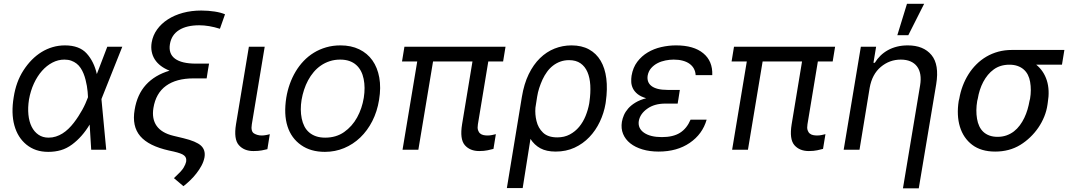

<svg xmlns="http://www.w3.org/2000/svg" viewBox="-20 -793 5674 1017"><path d="M52.6 -278.4Q58.9 -319.2 71.6 -354.2Q84.2 -389.2 104.4 -420.5Q124.3 -451.3 148.4 -475.9Q172.6 -500.4 200.3 -517.4Q228 -534.4 259.1 -543.5Q290.1 -552.6 323.9 -552.6Q400.6 -552.6 439.3 -509.6Q478 -466.6 492.9 -400.6L548.3 -545.5H627.8L518.5 -271.3L517.4 -267.4L542.6 0H463.1L454.9 -133.2Q415.5 -67.5 361.9 -27.7Q333.1 -6.4 302.2 2.5Q271.3 11.4 235.8 11.4Q200.3 11.4 172.1 1.8Q143.8 -7.8 120.4 -26.6Q73.9 -64.3 56.1 -128.9Q38.4 -193.5 52.6 -278.4ZM237.2 -63.9Q257.5 -63.9 275.9 -69.8Q294.4 -75.6 311.1 -86.1Q327.8 -96.6 342.7 -111Q357.6 -125.4 370.7 -142.4Q383.9 -159.4 395.2 -177Q406.6 -194.6 416 -211.6Q425.4 -228.7 432.5 -244.7Q439.6 -260.7 444.6 -274.1L446 -278.1V-279.8Q445.7 -292.3 444.2 -307Q442.8 -321.7 440.2 -337.7Q437.5 -353.7 433.2 -370.4Q429 -387.1 422.6 -403.1Q416.2 -419 407.1 -432.7Q398.1 -446.4 385.7 -456.1Q373.2 -465.9 357.2 -471.6Q341.3 -477.3 321 -477.3Q288 -477.3 257.6 -461.5Q227.3 -445.7 202.4 -417.6Q177.6 -389.6 159.6 -350.7Q141.7 -311.8 133.5 -265.6Q126.8 -222.7 130.5 -185.7Q134.2 -148.8 147.7 -121.8Q161.2 -94.8 183.8 -79.4Q206.3 -63.9 237.2 -63.9Z M693.2 -211.6Q706.3 -292.3 753 -343.8Q799.7 -395.2 878.2 -418.7Q851.9 -429 832.2 -443.9Q812.5 -458.8 800.2 -477.8Q788 -496.8 783.6 -519.5Q779.1 -542.3 783.4 -568.2Q789.8 -605.8 812.1 -636.9Q834.5 -668 869.1 -690.3Q903.8 -712.7 949 -725Q994.3 -737.2 1046.2 -737.2Q1064.6 -737.2 1082.6 -735.8Q1100.5 -734.4 1116.8 -731.9Q1133.2 -729.4 1147.2 -725.7Q1161.2 -721.9 1171.9 -717.3L1144.9 -640.6Q1085.9 -659.1 1035.5 -659.1Q968.4 -659.1 928.3 -633.7Q888.1 -608.3 880 -558.9Q871.8 -508.2 907.1 -482.1Q942.5 -456 1017.8 -456H1087.4L1081.7 -423.3L1074.6 -377.8H1005Q914.1 -377.8 859.7 -338.6Q805.4 -299.4 792.6 -220.9Q783.4 -163.4 809.8 -126.1Q836.3 -88.8 897.7 -73.9L951 -61.1Q1019.2 -44.7 1044.4 -21.7Q1069.6 1.4 1063.2 40.5Q1058.9 62.9 1047.4 84.3Q1035.9 105.8 1020.4 125.5Q1005 145.2 987 162.5Q969.1 179.7 951.7 193.2L901.3 150.6Q920.8 132.5 933.6 119Q946.4 105.5 952.1 95.9Q963.4 76.7 965.9 63.9Q967.7 52.9 965.2 44.7Q962.7 36.6 955.1 30.4Q947.4 24.1 934.1 19.4Q920.8 14.6 900.6 9.9L875 4.3Q821.4 -7.8 783.4 -26.6Q745.4 -45.5 722.8 -71.9Q700.3 -98.4 693 -133.2Q685.7 -168 693.2 -211.6Z M1230.1 -134.9 1298.3 -545.5H1382.1L1313.9 -134.9Q1307.5 -96.6 1326 -85.9Q1344.1 -75.3 1366.5 -75.3Q1371.8 -75.3 1378 -76Q1384.2 -76.7 1390.1 -77.8Q1396 -78.8 1400.9 -80.1Q1405.9 -81.3 1409.1 -82.4L1396.3 -2.8Q1384.6 0.4 1366.3 3.7Q1348 7.1 1322.4 7.1Q1272.7 7.1 1245 -24.5Q1217.3 -56.1 1230.1 -134.9Z M1496.4 -275.6Q1502.5 -312.9 1514.9 -347.7Q1527.3 -382.5 1545.6 -413.4Q1563.9 -444.2 1588.2 -469.8Q1612.6 -495.4 1642.4 -513.7Q1672.2 -532 1707.6 -542.3Q1742.9 -552.6 1783.4 -552.6Q1839.8 -552.6 1882.8 -531.8Q1925.8 -511 1952.6 -473.2Q1979.4 -435.4 1989 -382.3Q1998.6 -329.2 1987.9 -264.2Q1978 -202.4 1952.1 -151.6Q1926.1 -100.9 1888.3 -64.6Q1850.5 -28.4 1802.7 -8.5Q1755 11.4 1701 11.4Q1625.7 11.4 1574.9 -24.5Q1522.7 -61.1 1502.7 -124.3Q1482.6 -187.5 1496.4 -275.6ZM1578.1 -165.5Q1582.7 -142.8 1592.3 -123.9Q1601.9 -105.1 1617.4 -91.8Q1632.8 -78.5 1653.9 -71.2Q1675.1 -63.9 1702.4 -63.9Q1760.3 -63.9 1802.6 -93.4Q1845.5 -123.6 1871.6 -171Q1897.7 -218.4 1907 -275.6Q1915.5 -329.5 1906.2 -375Q1901.6 -398.1 1891.7 -416.9Q1881.7 -435.7 1866.5 -449.2Q1851.2 -462.7 1830.3 -470Q1809.3 -477.3 1782 -477.3Q1752.1 -477.3 1726.6 -468.9Q1701 -460.6 1679.9 -446Q1658.7 -431.5 1641.7 -411.4Q1624.6 -391.3 1611.9 -367.5Q1599.1 -343.8 1590.6 -317.5Q1582 -291.2 1577.4 -264.2Q1568.9 -211.6 1578.1 -165.5Z M2122.2 -545.5H2657.7L2644.9 -467.3H2566.4L2511.4 -134.9Q2508.2 -115.8 2511.9 -104Q2515.6 -92.3 2523.3 -85.9Q2530.9 -79.5 2541.4 -77.4Q2551.8 -75.3 2562.5 -75.3Q2574.2 -75.3 2586.6 -77.8Q2599.1 -80.3 2606.5 -82.4L2593.8 -4.3Q2582 -1.1 2563 3Q2544 7.1 2518.5 7.1Q2469.1 7.1 2441.8 -24.5Q2414.8 -56.5 2427.6 -134.9L2482.6 -467.3H2273.8L2196 0H2112.2L2190 -467.3H2109.4Z M2664.8 203.1 2744.3 -279.8Q2755.7 -348.7 2780.5 -399.9Q2805.4 -451 2840.2 -484.9Q2875 -518.8 2917.6 -535.7Q2960.2 -552.6 3007.1 -552.6Q3061.1 -552.6 3099.8 -531.4Q3138.5 -510.3 3161.6 -471.2Q3184.7 -432.2 3191.6 -377.1Q3198.5 -322.1 3188.9 -254.3L3187.5 -244.3Q3179 -193.9 3157.1 -147.9Q3135.3 -101.9 3101.7 -66.8Q3068.2 -31.6 3023.3 -10.8Q2978.3 9.9 2923.3 9.9Q2874.3 9.9 2842.2 -7.6Q2810 -25.2 2789.8 -57.2L2748.6 203.1ZM2821.7 -152.3Q2830.3 -115.4 2856.2 -90.6Q2882.5 -65.3 2931.8 -65.3Q2969.5 -65.3 2998.2 -80.8Q3027 -96.2 3047.8 -121.3Q3068.5 -146.3 3081.7 -178.6Q3094.8 -210.9 3100.9 -244.3L3102.3 -254.3Q3109 -301.1 3106.7 -341.4Q3104.4 -381.7 3091.6 -411.4Q3078.8 -441.1 3054.9 -457.7Q3030.9 -474.4 2994.3 -474.4Q2969.1 -474.4 2947.8 -466.6Q2926.5 -458.8 2908.9 -445.1Q2891.3 -431.5 2877.7 -412.6Q2864 -393.8 2853.7 -371.8Q2843.4 -349.1 2836.1 -326.5Q2828.8 -304 2825.3 -281.2L2816.1 -222.7Q2813.2 -186.8 2821.7 -152.3Z M3274.1 -147.7Q3277 -164.8 3284.8 -183.1Q3292.6 -201.3 3307.5 -218.4Q3322.4 -235.4 3345.7 -249.6Q3369 -263.8 3402.7 -272.7Q3373.9 -281.2 3357.2 -294.7Q3340.6 -308.2 3332.6 -324.4Q3324.6 -340.6 3323.7 -358.1Q3322.8 -375.7 3325.3 -392Q3332.7 -435.4 3355.6 -465.7Q3378.6 -496.1 3411 -515.4Q3443.5 -534.8 3482.6 -543.7Q3521.7 -552.6 3561.1 -552.6Q3654.5 -552.6 3704.9 -511Q3755.7 -469.5 3752.8 -394.9H3664.8Q3663.7 -413.7 3655.7 -428.8Q3647.7 -443.9 3633 -454.7Q3618.3 -465.6 3596.9 -471.4Q3575.6 -477.3 3548.3 -477.3Q3527.3 -477.3 3504.8 -472.8Q3482.2 -468.4 3462.7 -458.3Q3443.2 -448.2 3429 -432Q3414.8 -415.8 3410.5 -392Q3408 -375 3413 -361.2Q3418 -347.3 3430.9 -337.4Q3443.9 -327.4 3464.8 -322.1Q3485.8 -316.8 3515.6 -316.8H3581L3572.4 -261.4H3572.1L3569.6 -244.3H3504.3Q3446.4 -244.3 3408.7 -217.3Q3370.4 -190.3 3363.6 -152Q3358 -113.3 3391 -90.2Q3424.7 -66.8 3485.8 -66.8Q3545.5 -66.8 3581.7 -89.5Q3617.9 -112.2 3637.8 -159.1H3723Q3701 -82.4 3633.5 -36.2Q3566.1 9.9 3468.7 9.9Q3421.5 9.9 3383 -1.6Q3344.5 -13.1 3318.4 -33.9Q3292.3 -54.7 3280.4 -83.6Q3268.5 -112.6 3274.1 -147.7Z M3867.9 -545.5H4403.4L4390.6 -467.3H4312.1L4257.1 -134.9Q4253.9 -115.8 4257.6 -104Q4261.4 -92.3 4269 -85.9Q4276.6 -79.5 4287.1 -77.4Q4297.6 -75.3 4308.2 -75.3Q4320 -75.3 4332.4 -77.8Q4344.8 -80.3 4352.3 -82.4L4339.5 -4.3Q4327.8 -1.1 4308.8 3Q4289.8 7.1 4264.2 7.1Q4214.8 7.1 4187.5 -24.5Q4160.5 -56.5 4173.3 -134.9L4228.3 -467.3H4019.5L3941.8 0H3858L3935.7 -467.3H3855.1Z M4539.8 -545.5H4620.7L4606.5 -460.2H4613.6Q4626.4 -481.2 4643.6 -498Q4660.9 -514.9 4682.9 -527.2Q4704.9 -539.4 4731.2 -546Q4757.5 -552.6 4788.4 -552.6Q4871.4 -552.6 4913.7 -501.8Q4956 -451 4938.9 -346.6L4846.6 204.5H4762.8L4853.7 -340.9Q4859 -372.9 4854.8 -398.3Q4850.5 -423.7 4837.2 -441.2Q4823.9 -458.8 4802.4 -468Q4780.9 -477.3 4751.4 -477.3Q4691.8 -477.3 4645.6 -438.6Q4599.4 -399.9 4586.6 -328.1L4532.7 0H4448.9ZM4784.1 -772.7H4875L4791.2 -606.5H4733Z M5058.2 -258.5 5061.1 -269.9Q5067.1 -305.4 5079.5 -338.2Q5092 -371.1 5110.1 -399.9Q5128.2 -428.6 5152 -452.2Q5175.8 -475.9 5204.7 -492.9Q5233.7 -509.9 5267.6 -519.2Q5301.5 -528.4 5339.5 -528.4H5617.9L5605.1 -450.3H5468.8Q5508.5 -418 5524.9 -367Q5541.2 -316.1 5529.8 -248.6L5528.4 -238.6Q5523.8 -206 5511.2 -175.1Q5498.6 -144.2 5479.8 -116.7Q5460.9 -89.1 5436.6 -65.9Q5412.3 -42.6 5384.6 -25.6Q5326.7 9.9 5251.4 9.9Q5177.2 9.9 5130 -25.6Q5106.5 -43.3 5090 -67.6Q5073.5 -92 5064.5 -121.8Q5055.4 -151.6 5053.8 -186.1Q5052.2 -220.5 5058.2 -258.5ZM5155.2 -164.1Q5158.7 -142.4 5167.1 -124.6Q5175.4 -106.9 5188.7 -94.5Q5202.1 -82 5220.9 -75.1Q5239.7 -68.2 5264.2 -68.2Q5290.1 -68.2 5311.8 -76Q5333.5 -83.8 5350.9 -97.3Q5368.3 -110.8 5381.9 -129.3Q5395.6 -147.7 5405.7 -168.9Q5415.8 -190 5422.6 -212.9Q5429.3 -235.8 5433.2 -258.5L5436.1 -269.9Q5443.9 -316.4 5436.4 -359.4Q5432.9 -380 5424.4 -396.7Q5415.8 -413.4 5402.2 -425.2Q5388.5 -437.1 5369.7 -443.7Q5350.9 -450.3 5326.7 -450.3Q5278.4 -450.3 5244 -425.4Q5226.6 -413 5212.7 -396.1Q5198.9 -379.3 5188.2 -359.2Q5177.6 -339.1 5170.3 -316.6Q5163 -294 5159.1 -269.9L5156.2 -258.5Q5147.7 -207.4 5155.2 -164.1Z"/></svg>

Font: Inter P
Style: Italic
Weight: 400
Italic angle: -9.40001°
Designer: Rasmus Andersson
Foundry: rsms
Version: Version 3.018;git-588b23468